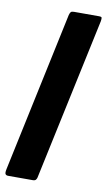

<svg xmlns="http://www.w3.org/2000/svg" viewBox="-101 -751 503 906"><g transform="rotate(10 151.0 -298.0)"><path d="M298 -706Q310 -706 311 -701Q312 -696 310 -684L144 94Q143 99 139 104.5Q135 110 124 110H6Q-3 110 -7 104.5Q-11 99 -7 80L156 -687Q159 -698 163 -702Q167 -706 178 -706Z"/></g></svg>

Font: Glory ExtraBold
Style: Italic
Weight: 800
Italic angle: -12°
Version: Version 1.011